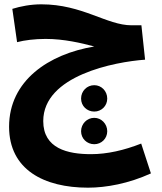

<svg xmlns="http://www.w3.org/2000/svg" viewBox="-20 -597 748 888"><path d="M387 271C471 271 575 252 678 205L633 67C554 98 476 116 401 116C293 116 180 90 180 -37C180 -248 511 -311 651 -321L634 -480H589C473 -480 362 -577 171 -577C122 -577 76 -568 37 -556L59 -402C93 -411 141 -417 191 -417C276 -417 356 -398 416 -382C205 -347 22 -224 22 -11C22 188 184 271 387 271ZM416 -81C449 -81 476 -107 476 -141C476 -176 449 -203 416 -203C382 -203 355 -176 355 -141C355 -107 382 -81 416 -81ZM416 70C449 70 476 44 476 10C476 -24 449 -52 416 -52C382 -52 355 -24 355 10C355 44 382 70 416 70Z"/></svg>

Font: Noto Sans Arabic UI XBd
Style: Regular
Weight: 800
Designer: Monotype Design Team, Nadine Chahine and Nizar Qandah
Foundry: Monotype Imaging Inc.
Version: Version 2.010